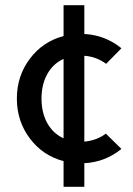

<svg xmlns="http://www.w3.org/2000/svg" viewBox="-20 -620 513 740"><path d="M225 100V1Q145 -20 95 -86.5Q45 -153 45 -240Q45 -327 95 -393.5Q145 -460 225 -481V-600H305V-489Q385 -485 448 -434L389 -374Q351 -402 305 -405V-74Q354 -79 388 -105L448 -46Q385 5 305 9V100ZM225 -87V-393Q185 -375 162.5 -335Q140 -295 140 -240Q140 -185 162.5 -145Q185 -105 225 -87Z"/></svg>

Font: Baumans
Style: Regular
Weight: 400
Designer: Henadij Zarechnjuk
Foundry: Cyreal (www.cyreal.org)
Version: Version 001.001